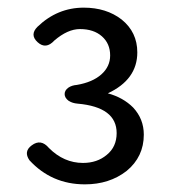

<svg xmlns="http://www.w3.org/2000/svg" viewBox="-20 -910 450 502"><path d="M202 -428Q115 -428 57 -491Q41 -514 63 -530Q87 -548 108 -523Q147 -484 197 -484Q234 -484 259 -505Q285 -526 285 -562Q285 -630 183 -639Q170 -640 160 -646Q149 -654 149 -664Q149 -674 159 -681Q168 -687 181 -688Q222 -695 245 -715.5Q268 -736 268 -765Q268 -796 246.5 -815Q225 -834 189 -834Q157 -834 122 -804Q100 -780 78.5 -799.5Q57 -819 78 -840Q130 -890 199 -890Q258 -890 298 -859Q339 -826 339 -773Q339 -702 262 -666Q302 -655 328 -629Q356 -599 356 -558Q356 -500 311 -463Q266 -428 202 -428Z"/></svg>

Font: GenSenRounded JP R
Style: Regular
Weight: 400
Version: Version 1.501;PS 1;hotconv 16.6.51;makeotf.lib2.5.65220